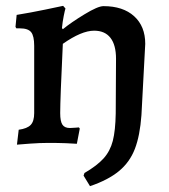

<svg xmlns="http://www.w3.org/2000/svg" viewBox="-20 -489 580 657"><path d="M266 112 269 103Q312 78 334.5 53Q357 28 366 -7Q375 -42 376 -101L377 -288Q377 -335 358 -359.5Q339 -384 302 -384Q259 -384 195 -339Q186 -150 186 -102Q186 -74 193.5 -62.5Q201 -51 219 -51Q228 -51 237.5 -52Q247 -53 250 -53L253 -49L243 3Q233 2 205 1Q177 0 146 0Q117 0 82.5 2.5Q48 5 38 6L44 -45Q73 -49 85 -61.5Q97 -74 97 -102V-332Q97 -366 86.5 -379Q76 -392 48 -392H36L33 -397L37 -438Q86 -446 134 -456Q182 -466 196 -469L204 -460Q202 -454 198 -434Q194 -414 192 -393L195 -389Q223 -412 269 -440Q315 -468 334 -468Q401 -468 439 -433.5Q477 -399 477 -339L464 -95Q459 -25 441.5 20.5Q424 66 387 96.5Q350 127 288 148Z"/></svg>

Font: Alegreya Medium
Style: Regular
Weight: 500
Designer: Juan Pablo del Peral
Foundry: Huerta Tipografica
Version: Version 2.007; ttfautohint (v1.6)